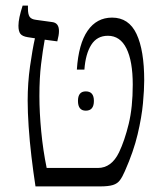

<svg xmlns="http://www.w3.org/2000/svg" viewBox="-20 -667 578 687"><path d="M107 0Q99 -52 92.5 -107Q86 -162 82.5 -214Q79 -266 79 -307Q79 -370 87.5 -430Q96 -490 105 -530L79 -534Q60 -537 53 -546Q46 -555 46 -575Q46 -601 61 -647H80V-636Q80 -616 86 -607Q92 -598 109 -596L167 -588Q191 -585 191 -556Q191 -548 189.5 -539.5Q188 -531 185 -519L140 -525Q133 -487 127 -437.5Q121 -388 121 -323Q121 -265 127.5 -197Q134 -129 147 -66H330Q379 -66 406 -122Q426 -164 440.5 -223.5Q455 -283 455 -364Q455 -448 432.5 -493.5Q410 -539 366 -539Q327 -539 306.5 -506.5Q286 -474 282 -418H255Q261 -510 293.5 -557Q326 -604 381 -604Q441 -604 468.5 -545.5Q496 -487 496 -379Q496 -346 491.5 -297Q487 -248 472.5 -186.5Q458 -125 427 -55Q418 -34 409 -22Q400 -10 384 -5Q368 0 337 0ZM259 -306Q259 -340 287 -340Q316 -340 316 -306Q316 -271 287 -271Q259 -271 259 -306Z"/></svg>

Font: Noto Serif Hebrew SemiCondensed Light
Style: Regular
Weight: 300
Width: 4
Designer: Monotype Design Team
Foundry: Monotype Imaging Inc.
Version: Version 2.004; ttfautohint (v1.8.4.7-5d5b)